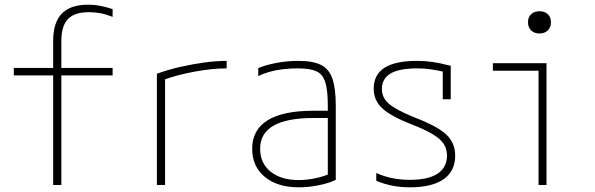

<svg xmlns="http://www.w3.org/2000/svg" viewBox="-20 -790 2540 820"><path d="M207 0V-468H39V-500H207V-614Q207 -694 244 -732Q281 -770 357 -770Q382 -770 406.5 -765.5Q431 -761 461 -751V-718Q433 -729 409 -733.5Q385 -738 360 -738Q298 -738 270 -708.5Q242 -679 242 -614V-500H461V-468H242V0Z M650 -475Q696 -492 748.5 -504Q801 -516 852.5 -523Q904 -530 948 -530V-498Q888 -498 813.5 -484.5Q739 -471 675 -448L685 -466V0H650Z M1256 10Q1165 10 1111 -34.5Q1057 -79 1057 -155Q1057 -235 1122.5 -276Q1188 -317 1318 -317H1397V-286H1319Q1091 -286 1091 -155Q1091 -93 1135.5 -57Q1180 -21 1256 -21Q1292 -21 1330.5 -29.5Q1369 -38 1394 -51L1380 -26V-340Q1380 -403 1369.5 -438Q1359 -473 1331.5 -485.5Q1304 -498 1252 -498Q1220 -498 1189.5 -494.5Q1159 -491 1132 -483.5Q1105 -476 1083 -465V-499Q1116 -513 1161.5 -521.5Q1207 -530 1254 -530Q1316 -530 1350.5 -513Q1385 -496 1399.5 -454.5Q1414 -413 1414 -340V-22Q1386 -8 1342 1Q1298 10 1256 10Z M1731 10Q1691 10 1655.5 3Q1620 -4 1587 -18V-51Q1621 -36 1656 -29Q1691 -22 1731 -22Q1809 -22 1849 -48.5Q1889 -75 1889 -126Q1889 -154 1875 -175.5Q1861 -197 1828.5 -216.5Q1796 -236 1740 -258Q1650 -293 1613 -327Q1576 -361 1576 -411Q1576 -471 1622 -500.5Q1668 -530 1761 -530Q1795 -530 1826.5 -525.5Q1858 -521 1905 -509V-366H1871V-507L1891 -480Q1848 -490 1820 -494Q1792 -498 1762 -498Q1685 -498 1648 -476Q1611 -454 1611 -410Q1611 -385 1624 -365.5Q1637 -346 1668.5 -327.5Q1700 -309 1754 -287Q1848 -251 1886 -215.5Q1924 -180 1924 -125Q1924 -59 1874.5 -24.5Q1825 10 1731 10Z M2280 0V-488H2085V-520H2314V0ZM2284 -647Q2262 -647 2248.5 -660Q2235 -673 2235 -695Q2235 -717 2248.5 -729.5Q2262 -742 2284 -742Q2306 -742 2319.5 -729.5Q2333 -717 2333 -695Q2333 -673 2319.5 -660Q2306 -647 2284 -647Z"/></svg>

Font: M PLUS 1 Code ExtraLight
Style: Regular
Weight: 250
Designer: Coji Morishita
Foundry: UNDERFOREST DESIGN
Version: Version 1.002